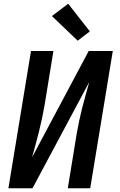

<svg xmlns="http://www.w3.org/2000/svg" viewBox="-20 -1008 640 1028"><path d="M25 0 146 -735H266L218 -441Q212 -406 204.5 -371.5Q197 -337 188.5 -302.5Q180 -268 170.5 -234Q161 -200 152 -166L455 -735H584L463 0H343L391 -294Q397 -329 404.5 -363.5Q412 -398 420.5 -432.5Q429 -467 439 -501Q449 -535 458 -569L154 0ZM396 -790 258 -922 345 -988 461 -840Z"/></svg>

Font: Iosevka Curly Extended
Style: Bold Italic
Weight: 700
Width: 7
Italic angle: -9°
Monospace: yes
Designer: Belleve Invis
Foundry: Belleve Invis
Version: Version 11.1.0; ttfautohint (v1.8.3)